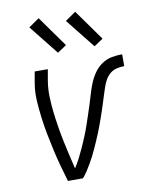

<svg xmlns="http://www.w3.org/2000/svg" viewBox="-85 -818 674 879"><g transform="rotate(-10 252.0 -378.5)"><path d="M229 0H159Q148 -37 137.5 -75Q127 -113 118.5 -151.5Q110 -190 102.5 -228.5Q95 -267 90 -306.5Q85 -346 82.5 -386.5Q80 -427 87 -468L96 -520H157L148 -468Q142 -432 143 -396Q144 -360 148 -325Q152 -290 157.5 -255.5Q163 -221 170 -186.5Q177 -152 185 -118.5Q193 -85 201 -51Q215 -73 226.5 -95.5Q238 -118 248.5 -141.5Q259 -165 268.5 -188Q278 -211 286 -234.5Q294 -258 302 -282Q310 -306 317.5 -329.5Q325 -353 332 -377Q339 -401 348.5 -424Q358 -447 373 -468.5Q388 -490 409.5 -504.5Q431 -519 455.5 -523.5Q480 -528 504 -528V-473Q487 -473 469.5 -469Q452 -465 438 -453.5Q424 -442 415 -425.5Q406 -409 400.5 -392Q395 -375 389.5 -358.5Q384 -342 379 -325Q374 -308 368 -291Q362 -274 356.5 -257.5Q351 -241 344.5 -224Q338 -207 331.5 -190.5Q325 -174 317.5 -157.5Q310 -141 303 -125Q296 -109 287.5 -92.5Q279 -76 270 -60.5Q261 -45 251 -29.5Q241 -14 229 0ZM386 -586 277 -723 326 -757 428 -614ZM216 -586 107 -723 156 -757 258 -614Z"/></g></svg>

Font: Iosevka Term Curly Light
Style: Italic
Weight: 300
Italic angle: -9°
Designer: Belleve Invis
Foundry: Belleve Invis
Version: Version 32.3.0